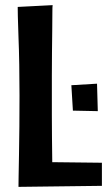

<svg xmlns="http://www.w3.org/2000/svg" viewBox="-20 -724 419 748"><path d="M52 4Q52 -3 52.5 -36.5Q53 -70 54 -121Q55 -172 55.5 -232Q56 -292 56 -352Q56 -413 55 -472.5Q54 -532 52 -580.5Q50 -629 49.5 -660.5Q49 -692 49 -697L185 -704Q184 -698 184 -671.5Q184 -645 183.5 -604Q183 -563 182.5 -517.5Q182 -472 182 -428Q182 -384 182 -351Q182 -318 182 -275Q182 -232 182.5 -187Q183 -142 183.5 -102.5Q184 -63 184 -36.5Q184 -10 184 -3ZM52 4 115 -93 377 -90V0ZM361 -291 264 -293 258 -392 358 -398Z"/></svg>

Font: Truculenta ExtraBold
Style: Regular
Weight: 800
Version: Version 1.002